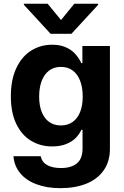

<svg xmlns="http://www.w3.org/2000/svg" viewBox="-20 -770 648 1000"><path d="M49.9 43.5H191.9Q198.5 74.7 225.9 90Q253.2 105.2 297.7 105.2Q350.9 105.2 380.4 80.9Q409.9 56.5 409.9 3.7V-93.8H403.6L402.7 -91.3Q390.6 -67.2 372 -49.1Q353.3 -31 322.9 -19.1Q292.5 -7.3 252.1 -7.3Q191 -7.3 142.2 -36.5Q93.4 -65.8 64.9 -124.4Q36.5 -183.1 36.5 -268.6Q36.5 -355.3 65.3 -415.9Q94.1 -476.5 142.9 -506.8Q191.6 -537.1 252 -537.1Q290.9 -537.1 319.7 -525Q348.4 -513 366.8 -494.5Q385.1 -476 398.5 -451.5L403.4 -441.3H409.1V-530.3H552.5V5.8Q552.5 71.2 519.9 117.4Q487.4 163.5 429.3 186.8Q371.2 210 294.4 210Q223.2 210 169.2 189.4Q115.1 168.9 84.7 131.4Q54.2 94 49.9 43.5ZM410.8 -267.3Q410.8 -314.4 397.3 -349.3Q383.9 -384.2 358.5 -402.9Q333.1 -421.6 297 -421.6Q260.9 -421.6 235.5 -402.3Q210.2 -382.9 197 -348.1Q183.9 -313.2 183.9 -267.3Q183.9 -221.1 197 -187.4Q210.2 -153.7 235.5 -135.2Q260.9 -116.7 297 -116.7Q332.7 -116.7 358.3 -134.8Q383.9 -152.8 397.3 -186.6Q410.8 -220.3 410.8 -267.3ZM297.8 -665.7 366.9 -750.4H491.2V-745L351.9 -593.8H243.7L104.4 -745V-750.4H228.3Z"/></svg>

Font: Pretendard GOV Variable
Style: Regular
Weight: 400
Designer: Base glyphs from Inter by Rasmus Andersson; Hangul glyphs from Noto Sans CJK(Source Han Sans) by Jang Soo-young and Kang
Foundry: Kil Hyung-jin
Version: Version 1.307;Glyphs 3.2 (3192)